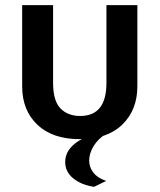

<svg xmlns="http://www.w3.org/2000/svg" viewBox="-20 -520 620 745"><path d="M186 -500V-198Q186 -129 214.5 -99.5Q243 -70 291 -70Q393 -70 393 -198V-500H513V-185Q513 -94 455 -37Q397 20 290 20Q184 20 125 -36Q66 -92 66 -185V-500ZM345 205Q294 197 263.5 171.5Q233 146 233 109Q233 68 269 38.5Q305 9 368 -3L391 0Q361 18 343.5 46.5Q326 75 326 103Q326 129 342.5 150Q359 171 392 182Z"/></svg>

Font: Moderustic Med
Style: Regular
Weight: 500
Designer: Tural Alisoy
Foundry: TAFT Foundry
Version: Version 2.110